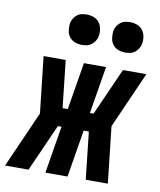

<svg xmlns="http://www.w3.org/2000/svg" viewBox="-126 -806 726 872"><g transform="rotate(10 237.0 -370.0)"><path d="M431 0H329L305 -218H281L245 0H143L179 -218H162L95 -67L65 0H-43L72 -260L43 -520H145L169 -302H193L229 -520H331L295 -302H312L409 -520H517L402 -260ZM405 -600Q388 -600 372.5 -606Q357 -612 347.5 -624.5Q338 -637 335.5 -653.5Q333 -670 335 -687Q337 -699 343.5 -709.5Q350 -720 359.5 -727.5Q369 -735 381 -737.5Q393 -740 404 -740Q421 -740 436.5 -734Q452 -728 461.5 -715.5Q471 -703 474 -686.5Q477 -670 474 -653Q472 -641 465.5 -630.5Q459 -620 449.5 -612.5Q440 -605 428 -602.5Q416 -600 405 -600ZM205 -600Q188 -600 172.5 -606Q157 -612 147.5 -624.5Q138 -637 135.5 -653.5Q133 -670 135 -687Q137 -699 143.5 -709.5Q150 -720 159.5 -727.5Q169 -735 181 -737.5Q193 -740 204 -740Q221 -740 236.5 -734Q252 -728 261.5 -715.5Q271 -703 274 -686.5Q277 -670 274 -653Q272 -641 265.5 -630.5Q259 -620 249.5 -612.5Q240 -605 228 -602.5Q216 -600 205 -600Z"/></g></svg>

Font: Iosevka SS18 Heavy
Style: Italic
Weight: 900
Italic angle: -9°
Monospace: yes
Designer: Belleve Invis
Foundry: Belleve Invis
Version: Version 25.1.1; ttfautohint (v1.8.4)